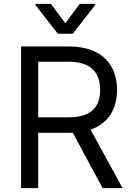

<svg xmlns="http://www.w3.org/2000/svg" viewBox="-20 -966 679 986"><path d="M88.1 0H176.1V-284.1H335.2C341.6 -284.1 347.7 -284.1 353.7 -284.4L507.1 0H609.4L445 -300.4C537.6 -332 581 -407.7 581 -504.3C581 -632.8 504.3 -727.3 333.8 -727.3H88.1ZM161.9 -940.3 277 -792.6H353.7L468.8 -940.3V-946H389.2L315.3 -846.6L241.5 -946H161.9ZM176.1 -363.6V-649.1H331C448.9 -649.1 494.3 -591.6 494.3 -504.3C494.3 -416.9 448.9 -363.6 332.4 -363.6Z"/></svg>

Font: Magic Ui Pro
Style: Regular
Weight: 400
Designer: Stefan Endress, Andreas Faust
Version: Version 1.000;FEAKit 1.0